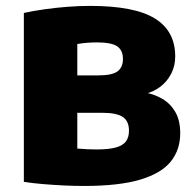

<svg xmlns="http://www.w3.org/2000/svg" viewBox="-20 -623 656 652"><path d="M265 8.5Q233.5 8.5 196.8 6.8Q160 5 124.5 2Q89 -1 61 -5.5V-579Q92.5 -586 131.5 -591.5Q170.5 -597 210.2 -600Q250 -603 285 -603Q437 -603 506 -560.2Q575 -517.5 575 -431.5Q575 -399.5 561.5 -373Q548 -346.5 524.8 -328.8Q501.5 -311 472 -304L471.5 -309Q505 -303 532.2 -286.8Q559.5 -270.5 575.8 -242Q592 -213.5 592 -170.5Q592 -114.5 560 -74.5Q528 -34.5 456 -13Q384 8.5 265 8.5ZM307.5 -115.5Q349.5 -115.5 373.5 -122.2Q397.5 -129 407.8 -143Q418 -157 418 -179Q418 -212 396.8 -226Q375.5 -240 326.5 -240H225V-367H313.5Q361 -367 379.2 -380.8Q397.5 -394.5 397.5 -422.5Q397.5 -452.5 377.8 -465.8Q358 -479 309.5 -479Q294 -479 277 -477.8Q260 -476.5 242.5 -473.5V-118.5Q262 -117 277.2 -116.2Q292.5 -115.5 307.5 -115.5Z"/></svg>

Font: Encode Sans SC ExtraBold
Style: Regular
Weight: 800
Version: Version 3.002